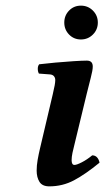

<svg xmlns="http://www.w3.org/2000/svg" viewBox="-20 -651 373 681"><path d="M288 -320 243 -134Q240 -123 237 -108.5Q234 -94 234 -83Q234 -66 244 -66Q252 -66 270.5 -75.5Q289 -85 307 -100Q318 -100 324.5 -92.5Q331 -85 333 -74Q283 -33 242.5 -11.5Q202 10 155 10Q130 10 120 -6Q110 -22 110 -46Q110 -64 113.5 -84Q117 -104 122 -125L167 -316Q172 -337 174 -348.5Q176 -360 176 -367Q176 -375 171.5 -380.5Q167 -386 158 -387L118 -390Q114 -397 114 -407Q114 -417 119 -423Q143 -426 176.5 -429Q210 -432 241 -434Q272 -436 288 -436Q309 -436 309 -415Q309 -402 302 -375.5Q295 -349 288 -320ZM208 -571Q208 -596 225 -613.5Q242 -631 267 -631Q292 -631 309.5 -613.5Q327 -596 327 -571Q327 -546 309.5 -528.5Q292 -511 267 -511Q242 -511 225 -528.5Q208 -546 208 -571Z"/></svg>

Font: Libertinus Serif SemiBold
Style: Italic
Weight: 600
Italic angle: -11.5°
Designer: Philipp H. Poll, Khaled Hosny
Foundry: Caleb Maclennan
Version: Version 7.051;RELEASE